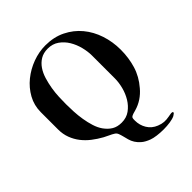

<svg xmlns="http://www.w3.org/2000/svg" viewBox="-257 -920 1309 1309"><g transform="rotate(-45 397.5 -266.0)"><path d="M53 -453Q53 -519 83.5 -574Q114 -629 163.5 -669Q213 -709 274 -731.5Q335 -754 397 -754Q478 -754 542 -722.5Q606 -691 650 -638Q694 -585 717 -515.5Q740 -446 740 -370Q740 -292 719 -222Q698 -152 646 -92Q620 -61 587.5 -39.5Q555 -18 516 -7Q507 -5 493 -0.5Q479 4 472 10Q467 15 466.5 24.5Q466 34 466 40Q466 85 488.5 122Q511 159 554 176Q579 186 601 187.5Q623 189 649 184Q652 184 660 182Q668 180 676 179.5Q684 179 689 181.5Q694 184 690 191Q688 194 681.5 198Q675 202 673 204Q655 213 625 217.5Q595 222 562.5 222Q530 222 500 218Q470 214 451 207Q416 194 395 176.5Q374 159 361.5 139Q349 119 343.5 98.5Q338 78 333.5 60Q329 42 323.5 28Q318 14 307 7Q290 -4 271.5 -12Q253 -20 235 -30Q197 -51 164 -76.5Q131 -102 106.5 -133.5Q82 -165 67.5 -203.5Q53 -242 53 -287ZM573 -480Q573 -519 562 -562.5Q551 -606 529 -642.5Q507 -679 473 -703Q439 -727 393 -727Q351 -727 321.5 -709Q292 -691 272 -661.5Q252 -632 240.5 -594Q229 -556 222.5 -516.5Q216 -477 214.5 -438.5Q213 -400 213 -370Q213 -338 215 -298.5Q217 -259 223.5 -219Q230 -179 241.5 -142.5Q253 -106 272 -79Q295 -47 323.5 -30Q352 -13 393 -13Q439 -13 472.5 -37Q506 -61 528.5 -98Q551 -135 562 -178Q573 -221 573 -260Z"/></g></svg>

Font: SoukouMincho
Style: Regular
Weight: 400
Designer: Dr. Ken Lunde (project architect, glyph set definition & overall production); Masataka HATTORI  (production & ideograph 
Foundry: Adobe Systems Incorporated
Version: Version 1.00